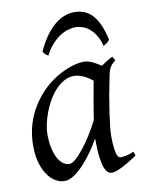

<svg xmlns="http://www.w3.org/2000/svg" viewBox="-79 -725 609 802"><g transform="rotate(-10 225.0 -324.0)"><path d="M293.9 -209.5Q297.4 -231.9 301.5 -256.6Q305.7 -281.2 309.6 -303.5Q313.5 -325.7 316.9 -343.8Q320.3 -361.8 321.8 -371.1V-372.1Q314.5 -377.9 305.7 -383.8Q296.9 -389.6 287.1 -394.5Q277.3 -399.4 266.6 -402.6Q255.9 -405.8 244.1 -405.8Q221.7 -405.8 201.9 -394.8Q182.1 -383.8 165.3 -365.7Q148.4 -347.7 135 -324.5Q121.6 -301.3 112.3 -276.6Q103 -252 97.9 -228Q92.8 -204.1 92.8 -185.1Q92.8 -153.3 98.1 -127.9Q103.5 -102.5 112.8 -84.5Q122.1 -66.4 134.8 -56.6Q147.5 -46.9 162.1 -46.9Q173.8 -46.9 190.4 -61.5Q207 -76.2 225.3 -99.6Q243.7 -123 261.7 -152.1Q279.8 -181.2 293.9 -209.5ZM400.9 -411.1Q399.9 -410.2 399.9 -410.2Q396.5 -403.3 394 -394Q391.6 -384.8 389.2 -371.1Q381.8 -335.9 375.2 -299.1Q368.7 -262.2 364 -229.5Q359.4 -196.8 356.7 -171.9Q354 -147 354 -136.2Q354 -108.4 355.7 -89.4Q357.4 -70.3 360.4 -58.8Q363.3 -47.4 367.7 -42.2Q372.1 -37.1 377.9 -37.1Q387.7 -37.1 401.1 -39.8Q414.6 -42.5 434.1 -50.8L439.9 -33.2Q397.5 -5.4 371.3 7.3Q345.2 20 331.1 20Q322.3 20 314.2 13.9Q306.2 7.8 299.8 -9Q293.5 -25.9 289.8 -55.7Q286.1 -85.4 286.1 -132.8Q273.4 -110.4 255.1 -83.7Q236.8 -57.1 215.8 -33.9Q194.8 -10.7 172.6 4.6Q150.4 20 129.9 20Q113.8 20 95.5 10.7Q77.1 1.5 61.8 -18.8Q46.4 -39.1 36.1 -71Q25.9 -103 25.9 -148.9Q25.9 -187.5 34.9 -224.4Q43.9 -261.2 62 -294.9Q80.1 -328.6 106.2 -358.2Q132.3 -387.7 167 -411.1Q180.2 -419.9 196 -428.2Q211.9 -436.5 228.8 -442.9Q245.6 -449.2 262.2 -453.1Q278.8 -457 293.9 -457Q304.2 -457 314 -454.3Q323.7 -451.7 332.8 -447.3Q341.8 -442.9 350.6 -437.5Q359.4 -432.1 367.2 -427.2Q378.4 -435.5 390.9 -443.1Q403.3 -450.7 416 -457L425.8 -439.9Q416 -432.1 410.2 -426Q404.3 -419.9 400.4 -411.1H400.9ZM132.8 -528.8Q150.9 -568.4 170.7 -595Q190.4 -621.6 210.9 -637.7Q231.4 -653.8 252 -660.9Q272.5 -668 292 -668Q313.5 -668 332.3 -660.9Q351.1 -653.8 366.7 -637.5Q382.3 -621.1 394.5 -594.5Q406.7 -567.9 415 -528.8Q408.2 -520.5 401.9 -516.1Q395.5 -511.7 388.2 -507.8Q381.3 -534.7 369.9 -553.2Q358.4 -571.8 344.5 -583.3Q330.6 -594.7 315.2 -599.9Q299.8 -605 286.1 -605Q270.5 -605 253.2 -599.9Q235.8 -594.7 218.5 -583.3Q201.2 -571.8 184.3 -553.2Q167.5 -534.7 153.8 -507.8Q147 -511.7 142.3 -515.6Q137.7 -519.5 132.8 -528.8Z"/></g></svg>

Font: GentiumAlt
Style: Italic
Weight: 400
Italic angle: -7°
Designer: J. Victor Gaultney
Version: Version 1.02; 2005; OFL release